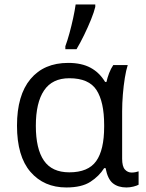

<svg xmlns="http://www.w3.org/2000/svg" viewBox="-20 -825 651 855"><path d="M275.4 9.8Q175.8 9.8 115.7 -59.6Q55.7 -128.9 55.7 -265.6Q55.7 -400.9 115.7 -472.9Q175.8 -544.9 283.7 -544.9Q343.3 -544.9 383.1 -523.4Q422.9 -502 448.2 -460H454.1Q458 -478.5 465.8 -499Q473.6 -519.5 484.4 -535.2H548.8Q541.5 -512.7 535.9 -478Q530.3 -443.4 527.1 -404.3Q523.9 -365.2 523.9 -328.6V-118.2Q523.9 -84 536.1 -70.3Q548.3 -56.6 566.4 -56.6Q574.2 -56.6 583.3 -58.3Q592.3 -60.1 597.2 -62V-2.4Q589.4 2 574 5.9Q558.6 9.8 543 9.8Q505.9 9.8 482.7 -8.8Q459.5 -27.3 450.2 -76.2H443.8Q421.4 -40.5 382.6 -15.4Q343.8 9.8 275.4 9.8ZM288.6 -57.6Q372.6 -57.6 408.2 -107.4Q443.8 -157.2 443.8 -260.7V-268.6Q443.8 -371.1 409.9 -423.8Q376 -476.6 288.6 -476.6Q212.9 -476.6 176.3 -422.4Q139.6 -368.2 139.6 -264.6Q139.6 -162.1 175.5 -109.9Q211.4 -57.6 288.6 -57.6ZM271 -606V-619.1Q280.3 -644 289.3 -677Q298.3 -710 305.7 -743.9Q313 -777.8 316.9 -805.2H404.3V-794.4Q398.9 -771.5 385.3 -737.8Q371.6 -704.1 354.5 -668.9Q337.4 -633.8 320.8 -606Z"/></svg>

Font: Open Sans
Style: Regular
Weight: 400
Designer: Monotype Design Team
Foundry: Monotype Imaging Inc.
Version: Version 3.000; ttfautohint (v1.8.4)